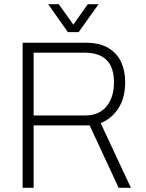

<svg xmlns="http://www.w3.org/2000/svg" viewBox="-20 -888 689 908"><path d="M87 0V-686H385Q451 -686 492.5 -661Q534 -636 553 -594.5Q572 -553 572 -500Q572 -424 539 -374.5Q506 -325 456 -306L599 0H541L404 -295H139V0ZM139 -342H382Q448 -342 483.5 -384.5Q519 -427 519 -500Q519 -543 505 -574Q491 -605 460 -622Q429 -639 378 -639H139ZM208 -868H258L341 -752H313L395 -868H446L352 -736H301Z"/></svg>

Font: Archivo SemiCondensed Thin
Style: Regular
Weight: 250
Width: 4
Designer: Hector Gatti
Foundry: Omnibus-Type
Version: Version 2.001